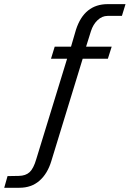

<svg xmlns="http://www.w3.org/2000/svg" viewBox="-160 -743 628 930"><path d="M-139.5 166.5 -123.5 110 -69 109Q-35.5 108.5 -16.5 90.8Q2.5 73 15.5 28.5L165 -458.5H87L105 -517H184L208 -599Q248 -723 362 -723H448L430.5 -666H361Q334.5 -666 312.8 -645.5Q291 -625 280.5 -592L257 -517H381L362.5 -458.5H240.5L88.5 37.5Q70 98.5 31 132.5Q-8 166.5 -66 166.5Z"/></svg>

Font: Public Sans Light
Style: Italic
Weight: 300
Italic angle: -8°
Designer: The Public Sans project authors (U.S. Web Design System). Libre Franklin designed by Pablo Impallari and Rodrigo Fuenzal
Version: Version 1.007; ttfautohint (v1.8.1) -l 8 -r 50 -G 200 -x 14 